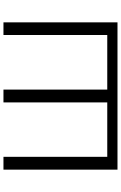

<svg xmlns="http://www.w3.org/2000/svg" viewBox="185 -883 698 1108"><g transform="rotate(-90 534.0 -329.0)"><path d="M959 -658V0H109V-658H183V-59H497V-658H571V-59H886V-658Z"/></g></svg>

Font: Ysabeau
Style: Regular
Weight: 400
Designer: Christian Thalmann (Catharsis Fonts)
Version: Version 0.003